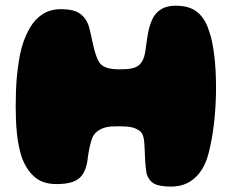

<svg xmlns="http://www.w3.org/2000/svg" viewBox="-20 -652 834 691"><path d="M596 19.5Q553 19.5 534 8.5Q515 -2.5 507.5 -27Q506 -35 505 -44.2Q504 -53.5 503.2 -63.2Q502.5 -73 502 -83Q501.5 -93 501.2 -101.8Q501 -110.5 500.5 -117.5Q500 -142 496.2 -158.2Q492.5 -174.5 481 -182Q469 -190.5 453.5 -194Q438 -197.5 407.5 -197.5Q392.5 -197.5 381.5 -196.8Q370.5 -196 362.2 -194Q354 -192 348 -189.5Q342 -187 336.5 -183.5Q330.5 -180 324.2 -174Q318 -168 314 -159.5Q311 -154 309 -146.8Q307 -139.5 304.8 -131.5Q302.5 -123.5 300.8 -114Q299 -104.5 297.2 -93.2Q295.5 -82 294 -69Q288.5 -39.5 275.8 -22Q263 -4.5 240.5 3Q218 10.5 183.5 10.5Q133 10.5 103.5 -16Q74 -42.5 58.5 -85.5Q52.5 -103.5 48 -125.2Q43.5 -147 41 -171Q38.5 -195 37.5 -219.5Q36.5 -244 36.5 -268Q36.5 -297 37.5 -325.2Q38.5 -353.5 41.2 -380.8Q44 -408 48 -433.2Q52 -458.5 58 -481Q70 -522.5 88.5 -553.5Q107 -584.5 134.5 -601.8Q162 -619 200.5 -619Q244 -619 266.8 -603.5Q289.5 -588 299.5 -558Q302 -550.5 304 -541.2Q306 -532 308.2 -522Q310.5 -512 312.5 -502.5Q314.5 -493 316.5 -485Q318.5 -477 320 -471.5Q325 -453 331 -439.2Q337 -425.5 346 -418Q357 -409.5 372.2 -406Q387.5 -402.5 406 -402.5Q424.5 -402.5 438 -403.5Q451.5 -404.5 461.8 -407.8Q472 -411 480 -417.5Q489 -425 495.5 -439.2Q502 -453.5 505 -482Q507 -495.5 508.8 -508.5Q510.5 -521.5 513 -534.2Q515.5 -547 519.2 -559.2Q523 -571.5 528.5 -583.5Q539 -606 560 -618.8Q581 -631.5 612.5 -631.5Q662 -631.5 690 -608.5Q718 -585.5 731.5 -543Q738.5 -524.5 743.2 -501.5Q748 -478.5 751.2 -451.5Q754.5 -424.5 756 -395.2Q757.5 -366 757.5 -334.5Q757.5 -306.5 756 -279Q754.5 -251.5 752 -225.2Q749.5 -199 745.8 -175Q742 -151 737.5 -129.5Q733 -108 727.5 -89Q712 -38 678.5 -9.2Q645 19.5 596 19.5Z"/></svg>

Font: Gluten ExtraBold
Style: Regular
Weight: 800
Designer: Tyler Finck
Foundry: Etcetera Type Company
Version: Version 1.300